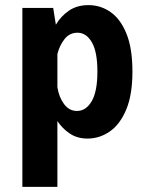

<svg xmlns="http://www.w3.org/2000/svg" viewBox="-20 -531 590 751"><path d="M67.5 200V-500H188L198.5 -434.5Q217.5 -467 249.2 -489Q281 -511 326 -511Q373.5 -511 412.5 -483.8Q451.5 -456.5 474.8 -399Q498 -341.5 498 -251Q498 -160.5 473.8 -102.5Q449.5 -44.5 409.5 -16.8Q369.5 11 322 11Q282.5 11 253.2 -8.5Q224 -28 204.5 -57.5V200ZM283 -403Q252 -403 232.2 -377.8Q212.5 -352.5 204.5 -319.5V-190Q210.5 -151 230.5 -124Q250.5 -97 281 -97Q316.5 -97 338.8 -135.2Q361 -173.5 361 -251Q361 -328.5 339.2 -365.8Q317.5 -403 283 -403Z"/></svg>

Font: Trispace SemiCondensed SemiBold
Style: Regular
Weight: 600
Width: 4
Designer: Tyler Finck
Foundry: Etcetera Type Company
Version: Version 1.210; ttfautohint (v1.8.3)